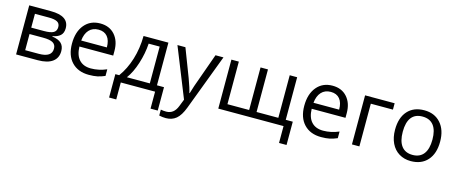

<svg xmlns="http://www.w3.org/2000/svg" viewBox="-46 -1164 4788 2023"><g transform="rotate(15 2348.0 -152.5)"><path d="M520 -400.9Q520 -348.6 490 -321.5Q460 -294.4 405.8 -285.2V-280.8Q474.1 -271.5 505.6 -240.7Q537.1 -210 537.1 -155.8Q537.1 -81.1 482.2 -40.5Q427.2 0 321.8 0H85.9V-535.2H320.8Q520 -535.2 520 -400.9ZM456.1 -161.1Q456.1 -204.6 423.1 -224.4Q390.1 -244.1 314 -244.1H167V-67.9H315.9Q456.1 -67.9 456.1 -161.1ZM440.9 -393.1Q440.9 -432.1 410.9 -448.5Q380.9 -464.8 319.8 -464.8H167V-314H304.2Q379.4 -314 410.2 -332.5Q440.9 -351.1 440.9 -393.1Z M880.9 9.8Q762.2 9.8 693.6 -62.5Q625 -134.8 625 -263.2Q625 -392.6 688.7 -468.8Q752.4 -544.9 859.9 -544.9Q960.4 -544.9 1019 -478.8Q1077.6 -412.6 1077.6 -304.2V-252.9H709Q711.4 -158.7 756.6 -109.9Q801.8 -61 883.8 -61Q970.2 -61 1054.7 -97.2V-24.9Q1011.7 -6.3 973.4 1.7Q935.1 9.8 880.9 9.8ZM858.9 -477.1Q794.4 -477.1 756.1 -435.1Q717.8 -393.1 710.9 -318.8H990.7Q990.7 -395.5 956.5 -436.3Q922.4 -477.1 858.9 -477.1Z M1680.7 185.1H1602.1V0H1228V185.1H1149.9V-69.8H1191.9Q1257.3 -158.7 1294.4 -278.3Q1331.5 -397.9 1333 -535.2H1604V-69.8H1680.7ZM1525.9 -69.8V-471.2H1405.8Q1399.4 -362.8 1364 -251.7Q1328.6 -140.6 1275.9 -69.8Z M1702.6 -535.2H1789.6L1906.7 -230Q1945.3 -125.5 1954.6 -79.1H1958.5Q1964.8 -104 1985.1 -164.3Q2005.4 -224.6 2117.7 -535.2H2204.6L1974.6 74.2Q1940.4 164.6 1894.8 202.4Q1849.1 240.2 1782.7 240.2Q1745.6 240.2 1709.5 231.9V167Q1736.3 172.9 1769.5 172.9Q1853 172.9 1888.7 79.1L1918.5 2.9Z M2690.4 -69.8H2927.7V-534.2H3008.8V-69.8H3085.4V184.1H3003.4V0H2291.5V-534.2H2372.6V-69.8H2609.4V-534.2H2690.4Z M3414.6 9.8Q3295.9 9.8 3227.3 -62.5Q3158.7 -134.8 3158.7 -263.2Q3158.7 -392.6 3222.4 -468.8Q3286.1 -544.9 3393.6 -544.9Q3494.1 -544.9 3552.7 -478.8Q3611.3 -412.6 3611.3 -304.2V-252.9H3242.7Q3245.1 -158.7 3290.3 -109.9Q3335.4 -61 3417.5 -61Q3503.9 -61 3588.4 -97.2V-24.9Q3545.4 -6.3 3507.1 1.7Q3468.8 9.8 3414.6 9.8ZM3392.6 -477.1Q3328.1 -477.1 3289.8 -435.1Q3251.5 -393.1 3244.6 -318.8H3524.4Q3524.4 -395.5 3490.2 -436.3Q3456.1 -477.1 3392.6 -477.1Z M4071.8 -465.8H3830.6V0H3749.5V-535.2H4071.8Z M4639.6 -268.1Q4639.6 -137.2 4573.7 -63.7Q4507.8 9.8 4391.6 9.8Q4319.8 9.8 4264.2 -23.9Q4208.5 -57.6 4178.2 -120.6Q4147.9 -183.6 4147.9 -268.1Q4147.9 -398.9 4213.4 -471.9Q4278.8 -544.9 4395 -544.9Q4507.3 -544.9 4573.5 -470.2Q4639.6 -395.5 4639.6 -268.1ZM4231.9 -268.1Q4231.9 -165.5 4272.9 -111.8Q4314 -58.1 4393.6 -58.1Q4473.1 -58.1 4514.4 -111.6Q4555.7 -165 4555.7 -268.1Q4555.7 -370.1 4514.4 -423.1Q4473.1 -476.1 4392.6 -476.1Q4313 -476.1 4272.5 -423.8Q4231.9 -371.6 4231.9 -268.1Z"/></g></svg>

Font: HunimalSansv1.5
Style: Regular
Weight: 400
Foundry: Ascender Corporation
Version: Version 1.10